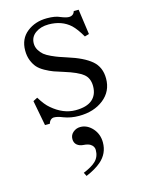

<svg xmlns="http://www.w3.org/2000/svg" viewBox="-111 -512 631 851"><g transform="rotate(-15 204.5 -86.5)"><path d="M160.2 99.6Q160.2 80.6 174.6 68.6Q189 56.6 207.5 56.6Q239.3 56.6 263.7 84Q287.1 110.8 287.1 148.4Q287.1 199.2 248 232.9Q222.7 254.9 178.7 273.4L170.4 256.8Q210 240.7 228 223.1Q248 203.6 248 172.4Q248 155.3 231.4 145Q221.2 138.7 200.7 137.2Q183.1 136.2 171.6 126.5Q160.2 116.7 160.2 99.6ZM37.1 -107.9 57.1 -118.2Q79.6 -81.1 100.1 -64.5Q151.4 -20.5 207.5 -20.5Q258.8 -20.5 284.2 -42.2Q309.6 -64 309.6 -104Q309.6 -140.6 285.6 -159.9Q261.7 -179.2 201.7 -197.8Q174.3 -206.1 157 -212.4Q139.6 -218.8 119.1 -230.2Q98.6 -241.7 87.2 -254.6Q75.7 -267.6 67.6 -287.8Q59.6 -308.1 59.6 -333.5Q59.6 -387.2 97.4 -417.2Q135.3 -447.3 189.5 -447.3Q228 -447.3 249 -437Q273.4 -427.2 285.6 -427.2Q307.1 -427.2 313 -447.3H335.4L351.6 -331.5L331.5 -325.7Q309.6 -363.8 289.1 -383.3Q250 -418.9 189.5 -418.9Q153.3 -418.9 128.9 -401.4Q104.5 -383.8 104.5 -354Q104.5 -337.4 113 -323.2Q121.6 -309.1 132.6 -300Q143.6 -291 163.8 -281.7Q184.1 -272.5 196.8 -268.1Q209.5 -263.7 231.9 -256.3Q303.7 -233.9 338.9 -203.9Q374 -173.8 374 -121.6Q374 -63 329.1 -27.6Q284.2 7.8 215.8 7.8Q178.7 7.8 146.5 -4.4Q122.1 -14.6 106 -14.6Q97.2 -14.6 90.6 -8.5Q84 -2.4 81.5 7.8H59.1Z"/></g></svg>

Font: Theano Old Style
Style: Regular
Weight: 400
Designer: Alexey Kryukov
Version: Version 2.00